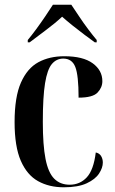

<svg xmlns="http://www.w3.org/2000/svg" viewBox="-20 -786 487 816"><path d="M251 10Q189 10 142 -16Q95 -42 68.5 -102.5Q42 -163 42 -267Q42 -374 69 -435Q96 -496 143 -521.5Q190 -547 253 -547Q333 -547 374 -517Q415 -487 415 -441Q415 -414 394.5 -392.5Q374 -371 314 -371Q314 -466 300 -501.5Q286 -537 249 -537Q220 -537 200.5 -514Q181 -491 171.5 -432.5Q162 -374 162 -268Q162 -169 173.5 -110.5Q185 -52 210.5 -26.5Q236 -1 276 -1Q320 -1 349 -32.5Q378 -64 387 -138Q402 -135 409.5 -123Q417 -111 417 -95Q417 -73 401 -48.5Q385 -24 348.5 -7Q312 10 251 10ZM98 -616Q114 -635 133.5 -661.5Q153 -688 172 -716Q191 -744 205 -766H283Q298 -744 316.5 -716Q335 -688 355 -661.5Q375 -635 391 -616V-606H383Q365 -619 339.5 -638Q314 -657 288.5 -677.5Q263 -698 244 -715Q214 -687 175 -658Q136 -629 106 -606H98Z"/></svg>

Font: Noto Serif Display Condensed SemiBold
Style: Regular
Weight: 600
Width: 3
Designer: Monotype Design Team
Foundry: Monotype Imaging Inc.
Version: Version 2.009